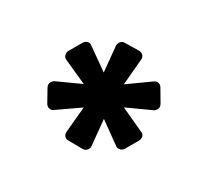

<svg xmlns="http://www.w3.org/2000/svg" viewBox="-86 -872 685 634"><g transform="rotate(-30 256.0 -555.5)"><path d="M230 -369Q221 -369 214.5 -375.5Q208 -382 209 -391L219 -489L139 -432Q134 -428 126 -428Q114 -428 108 -439L82 -485Q77 -493 79.5 -501.5Q82 -510 91 -514L180 -555L91 -597Q83 -600 80 -608.5Q77 -617 82 -626L109 -671Q115 -682 127 -682Q133 -682 139 -679L219 -622L209 -720Q208 -729 214.5 -735.5Q221 -742 230 -742H282Q293 -742 299.5 -735.5Q306 -729 304 -720L295 -622L375 -679Q381 -682 387 -682Q399 -682 405 -671L432 -626Q437 -617 434 -608.5Q431 -600 423 -597L333 -555L423 -514Q432 -510 434.5 -501.5Q437 -493 432 -485L406 -439Q400 -428 388 -428Q380 -428 375 -432L295 -489L304 -391Q306 -382 299.5 -375.5Q293 -369 282 -369Z"/></g></svg>

Font: Fz Rubik SemBd
Style: Regular
Weight: 600
Designer: Hubert and Fischer
Foundry: Hubert and Fischer
Version: Vit hóa bi FontZin.com